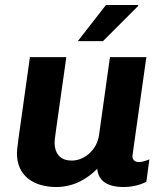

<svg xmlns="http://www.w3.org/2000/svg" viewBox="-20 -740 651 770"><path d="M292 -575H393L534 -716V-720H405ZM567 -511H421L377 -197C369 -140 319 -96 268 -96C226 -96 199 -119 199 -170C199 -179 199 -181 246 -511H100C48 -144 48 -142 48 -125C48 -33 117 10 206 10C278 10 332 -25 370 -63C374 -18 406 10 476 10C526 10 559 -7 567 -11L579 -101C573 -98 552 -90 537 -90C525 -90 511 -96 511 -114C511 -119 512 -118 567 -511Z"/></svg>

Font: Chivo
Style: Bold Italic
Weight: 700
Italic angle: -8°
Designer: Hector Gatti
Foundry: Omnibus-Type
Version: Version 1.003;PS 001.003;hotconv 1.0.70;makeotf.lib2.5.58329